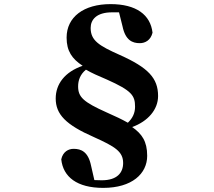

<svg xmlns="http://www.w3.org/2000/svg" viewBox="-20 -789 1040 934"><path d="M518 -769C387 -769 304 -706 304 -606C304 -541 330 -503 382 -469C295 -439 251 -380 251 -310C251 -233 300 -182 437 -122C539 -76 579 -52 579 4C579 52 549 88 475 88L439 87L423 17C409 -51 375 -65 338 -65C313 -65 286 -51 278 -14C287 72 355 125 482 125C622 125 696 56 696 -31C696 -102 670 -138 623 -171C700 -199 749 -256 749 -322C749 -409 701 -460 562 -522C461 -567 421 -592 421 -653C421 -694 450 -729 525 -729H559L576 -661C590 -593 624 -579 660 -579C686 -579 713 -593 722 -630C712 -717 643 -769 518 -769ZM602 -192C570 -210 546 -221 499 -242C385 -293 360 -317 360 -369C360 -398 370 -427 398 -450C430 -432 453 -422 500 -402C621 -348 637 -324 637 -270C637 -239 625 -214 602 -192Z"/></svg>

Font: Source Han Serif KR Heavy
Style: Regular
Weight: 900
Designer: Ryoko NISHIZUKA 西塚涼子 (kana & ideographs); Frank Grießhammer (Latin, Greek & Cyrillic); Wenlong ZHANG 张文龙 (bopomofo); San
Foundry: Adobe
Version: Version 2.001;hotconv 1.1.0;makeotfexe 2.6.0